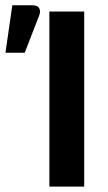

<svg xmlns="http://www.w3.org/2000/svg" viewBox="-114 -691 400 711"><path d="M0 0ZM197.8 0H68.8V-648.4H197.8ZM-93.8 -495.6 -68.4 -671.4H7.8Q24.9 -671.4 31.2 -660.6Q37.6 -649.9 30.8 -632.8L-22.5 -495.6Z"/></svg>

Font: Carlito
Style: Bold
Weight: 700
Designer: Lukasz Dziedzic
Foundry: tyPoland Lukasz Dziedzic
Version: Version 1.104